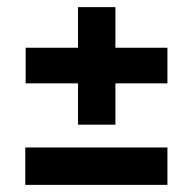

<svg xmlns="http://www.w3.org/2000/svg" viewBox="-20 -621 542 539"><path d="M199 -271V-601H304V-271ZM52 -387V-487H450V-387ZM51 -102V-207H450V-102Z"/></svg>

Font: Bricolage Grotesque 60pt SemiBold
Style: Regular
Weight: 600
Version: Version 1.001;gftools[0.9.33.dev8+g029e19f]